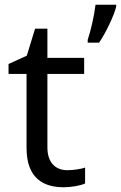

<svg xmlns="http://www.w3.org/2000/svg" viewBox="-20 -780 510 810"><path d="M470 -751V-760H383C378 -717 363 -650 350 -612V-600H398C428 -644 461 -715 470 -751ZM264 -62C215 -62 180 -93 180 -158V-468H335V-536H180V-659H128L93 -545L16 -510V-468H92V-156C92 -26 165 10 249 10C281 10 320 3 339 -6V-73C322 -67 290 -62 264 -62Z"/></svg>

Font: Noto Sans Syriac Western
Style: Regular
Weight: 400
Designer: Patrick Giasson and the Monotype Design Team
Foundry: Monotype Imaging Inc.
Version: Version 3.000